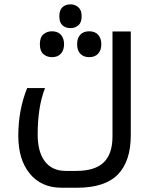

<svg xmlns="http://www.w3.org/2000/svg" viewBox="-20 -631 712 891"><path d="M266.1 240.2Q172.4 240.2 118.7 175.3Q64.9 110.4 64.9 -1Q64.9 -120.6 106 -222.2H189Q154.8 -135.7 154.8 -6.8Q154.8 74.2 188.5 118.2Q222.2 162.1 285.2 162.1H334Q420.9 162.1 461.4 122.6Q502 83 502 2.9V-484.9H586.9V-3.9Q586.9 117.2 526.9 178.7Q466.8 240.2 337.9 240.2ZM307.1 -500.5Q284.7 -500.5 270 -513.4Q255.4 -526.4 255.4 -555.7Q255.4 -584.5 270 -597.7Q284.7 -610.8 307.1 -610.8Q328.1 -610.8 343.5 -597.4Q358.9 -584 358.9 -555.7Q358.9 -526.4 343.5 -513.4Q328.1 -500.5 307.1 -500.5ZM221.2 -365.7Q197.8 -365.7 181.4 -379.9Q165 -394 165 -425.8Q165 -457.5 181.4 -471.7Q197.8 -485.8 221.2 -485.8Q248 -485.8 262.7 -469.5Q277.3 -453.1 277.3 -425.8Q277.3 -398.4 262.7 -382.1Q248 -365.7 221.2 -365.7ZM394 -365.7Q368.2 -365.7 353 -381.3Q337.9 -397 337.9 -425.8Q337.9 -454.6 352.8 -470.2Q367.7 -485.8 394 -485.8Q420.9 -485.8 435.5 -469.5Q450.2 -453.1 450.2 -425.8Q450.2 -398.4 435.5 -382.1Q420.9 -365.7 394 -365.7Z"/></svg>

Font: Droid Arabic Kufi
Style: Regular
Weight: 400
Designer: Pascal Zoghbi
Foundry: Irfont.ir
Version: Version 1.00 February 28, 2013, initial release